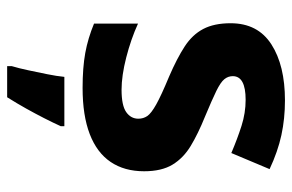

<svg xmlns="http://www.w3.org/2000/svg" viewBox="-160 -436 817 537"><g transform="rotate(90 248.5 -167.5)"><path d="M459 -162Q459 -107 433 -68.5Q407 -30 355 -10Q303 10 226 10Q169 10 128 2.5Q87 -5 46 -22V-145Q90 -125 141 -112Q192 -99 231 -99Q275 -99 293.5 -112Q312 -125 312 -146Q312 -160 304.5 -171Q297 -182 272 -196Q247 -210 194 -232Q143 -254 110 -275.5Q77 -297 61 -327.5Q45 -358 45 -404Q45 -480 104 -518Q163 -556 261 -556Q312 -556 358 -546Q404 -536 453 -513L408 -406Q368 -423 332 -434.5Q296 -446 259 -446Q226 -446 209.5 -437Q193 -428 193 -410Q193 -397 201.5 -386.5Q210 -376 234.5 -364Q259 -352 307 -332Q354 -313 388 -292.5Q422 -272 440.5 -241.5Q459 -211 459 -162ZM333 71Q323 93 310.5 117.5Q298 142 283.5 168Q269 194 252 221H165V208Q171 188 176.5 162Q182 136 187.5 109Q193 82 195 61H333Z"/></g></svg>

Font: Noto Sans Devanagari
Style: Regular
Weight: 400
Designer: Jelle Bosma - Monotype Design Team
Foundry: Monotype Imaging Inc.
Version: Version 2.003